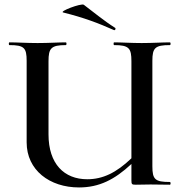

<svg xmlns="http://www.w3.org/2000/svg" viewBox="-20 -811 799 843"><path d="M258 -756C347 -734 413 -709 480 -679C486 -676 490 -687 485 -689C433 -722 391 -758 348 -790C337 -798 236 -760 258 -756ZM726 -12C661 -12 649 -23 649 -81V-544C649 -601 661 -613 726 -613C730 -613 730 -625 726 -625C692 -625 649 -622 602 -622C556 -622 515 -625 481 -625C478 -625 478 -613 481 -613C547 -613 557 -599 557 -542V-116C490 -52 431 -24 363 -24C262 -24 193 -91 193 -221V-542C193 -599 204 -613 269 -613C273 -613 273 -625 269 -625C236 -625 194 -622 145 -622C98 -622 56 -625 21 -625C18 -625 18 -613 21 -613C86 -613 97 -601 97 -544V-186C97 -64 198 12 327 12C415 12 483 -22 557 -91V-19C557 -2 559 0 576 0C600 0 613 -1 641 -1C672 -1 698 0 726 0C730 0 730 -12 726 -12Z"/></svg>

Font: Cormorant SC Semi
Style: Regular
Weight: 600
Designer: Christian Thalmann (Catharsis Fonts)
Version: Version 1.000;PS 001.000;hotconv 1.0.70;makeotf.lib2.5.58329